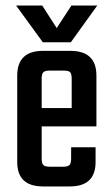

<svg xmlns="http://www.w3.org/2000/svg" viewBox="-20 -671 400 691"><path d="M135 -488H233Q327 -488 327 -399V-216H130V-100Q130 -83 136 -77Q142 -71 160 -71H206Q224 -71 230 -77Q236 -83 236 -101V-141H324V-88Q324 0 231 0H135Q42 0 42 -88V-399Q42 -488 135 -488ZM130 -282H238V-388Q238 -405 232.5 -411Q227 -417 209 -417H160Q142 -417 136 -411Q130 -405 130 -388ZM235 -519H134L38 -651H132L184 -570L237 -651H330Z"/></svg>

Font: Teko Regular
Style: Regular
Weight: 400
Designer: Manushi Parikh, Jonny Pinhorn
Foundry: Indian Type Foundry
Version: Version 1.105;PS 1.0;hotconv 1.0.78;makeotf.lib2.5.61930; tt